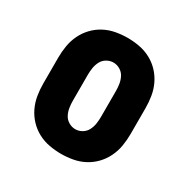

<svg xmlns="http://www.w3.org/2000/svg" viewBox="-128 -644 756 769"><g transform="rotate(30 250.0 -260.0)"><path d="M250 8Q223 8 195.5 3Q168 -2 143.5 -15Q119 -28 100 -48Q81 -68 69 -93Q57 -118 52.5 -145.5Q48 -173 48 -200V-320Q48 -347 52.5 -374.5Q57 -402 69 -427Q81 -452 100 -472Q119 -492 143.5 -505Q168 -518 195.5 -523Q223 -528 250 -528Q277 -528 304.5 -523Q332 -518 356.5 -505Q381 -492 400 -472Q419 -452 431 -427Q443 -402 447.5 -374.5Q452 -347 452 -320V-200Q452 -173 447.5 -145.5Q443 -118 431 -93Q419 -68 400 -48Q381 -28 356.5 -15Q332 -2 304.5 3Q277 8 250 8ZM250 -106Q266 -106 280.5 -114.5Q295 -123 302.5 -137.5Q310 -152 312.5 -168Q315 -184 315 -200V-320Q315 -336 312.5 -352Q310 -368 302.5 -382.5Q295 -397 280.5 -405.5Q266 -414 250 -414Q234 -414 219.5 -405.5Q205 -397 197.5 -382.5Q190 -368 187.5 -352Q185 -336 185 -320V-200Q185 -184 187.5 -168Q190 -152 197.5 -137.5Q205 -123 219.5 -114.5Q234 -106 250 -106Z"/></g></svg>

Font: Iosevka SS04 Heavy
Style: Regular
Weight: 900
Monospace: yes
Designer: Belleve Invis
Foundry: Belleve Invis
Version: Version 19.0.0; ttfautohint (v1.8.4)